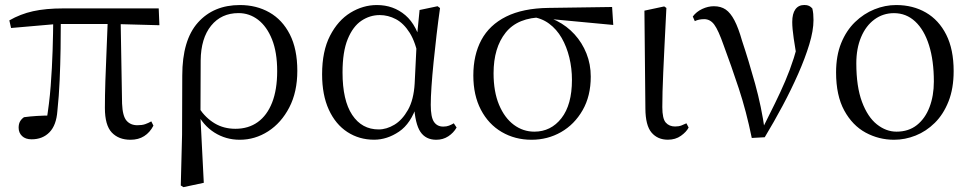

<svg xmlns="http://www.w3.org/2000/svg" viewBox="-20 -551 3927 777"><path d="M108 12.8Q83.1 12.8 69.3 -0.4Q55.4 -13.7 55.4 -34.1Q55.4 -49.2 60.9 -59.2Q66.4 -69.2 77.1 -76.7Q101.6 -80.1 129.7 -81.8Q157.7 -83.5 191 -83.6L167.1 -56.8Q179.7 -131.3 185.2 -204.1Q190.7 -276.8 192.9 -346.5Q195.1 -416.2 195.6 -482H226.2Q226.2 -419.6 225.2 -354.8Q224.2 -290 221.4 -226Q218.6 -162 212.2 -101.6Q208 -44.2 180.2 -15.7Q152.4 12.8 108 12.8ZM24.8 -437.7 17.8 -468.5Q62.4 -494.2 113.7 -505.6Q165 -517 236.1 -517H622.3L625.1 -448.9L437.6 -454H211.8ZM508 14.6Q460.2 14.6 432.3 -14.8Q404.5 -44.3 404.5 -114.1Q404.5 -163.3 406.4 -222.9Q408.4 -282.5 411.3 -348.6Q414.2 -414.7 416.6 -482H468L474 -131.8Q476 -81.3 492 -62.8Q508.1 -44.2 535.9 -44.2Q554.9 -44.2 567.4 -48.5Q579.9 -52.8 592.3 -59.8L600.9 -42.5Q586.7 -15 563.5 -0.2Q540.4 14.6 508 14.6Z M711.6 199.6 716.8 -5.5 717.6 -245.2Q717.6 -388.7 780.9 -459.6Q844.3 -530.6 951 -530.6Q1017.7 -530.6 1070.2 -500.8Q1122.7 -471 1152.9 -411.9Q1183.2 -352.7 1183.2 -264.3Q1183.2 -178.8 1150.7 -116.2Q1118.2 -53.6 1065.1 -19.5Q1012 14.6 950.2 14.6Q893.7 14.6 847.5 -14.7Q801.4 -44.1 775.4 -97.7H772L785.8 -113.1Q812.3 -73.6 848.9 -51.7Q885.6 -29.8 932.7 -29.8Q985.4 -29.8 1023.1 -56.9Q1060.8 -83.9 1081.3 -136.1Q1101.7 -188.2 1101.7 -263.1Q1101.7 -339.4 1080.8 -391.7Q1059.8 -443.9 1024.5 -471Q989.2 -498 945.3 -498Q875.8 -498 834.4 -447.1Q793.1 -396.2 792.1 -306.4L791.3 -94.1L790.8 -84.8L804.7 188.8L722.2 206.4Z M1493.8 14.4Q1433.7 14.4 1385.8 -16.7Q1337.9 -47.8 1310.7 -107.2Q1283.5 -166.5 1283.5 -250.6Q1283.5 -344.2 1315.6 -406.4Q1347.6 -468.5 1398.3 -499.6Q1449.1 -530.6 1505.2 -530.6Q1572.2 -530.6 1620.5 -489.4Q1668.8 -448.1 1688.7 -358.5H1696.3L1674.5 -312.6Q1662.5 -379.3 1638.1 -418.1Q1613.6 -456.9 1582.2 -473.4Q1550.8 -490 1516.7 -490Q1476.8 -490 1442.5 -467Q1408.2 -444 1387.2 -392.9Q1366.2 -341.7 1366.2 -257.8Q1366.2 -144.9 1405.3 -86Q1444.4 -27.2 1512.4 -27.2Q1544.3 -27.2 1576 -46.2Q1607.8 -65.2 1631.1 -106.4Q1654.3 -147.6 1658.1 -212.9L1667.4 -403.1L1678 -510.5L1750.8 -525.8L1760.8 -518.4Q1753.4 -466.9 1746.8 -410.4Q1740.2 -353.9 1734.7 -299.8Q1729.2 -245.7 1726.2 -200.8Q1723.2 -155.9 1723.2 -126.6Q1723.2 -76.9 1736.2 -57.8Q1749.2 -38.7 1773.6 -38.7Q1787.4 -38.7 1797.2 -42.6Q1807 -46.5 1816.5 -52L1827.8 -34.9Q1815.5 -13.4 1794.2 0.6Q1772.9 14.6 1745.4 14.6Q1703 14.6 1681.4 -17.4Q1659.8 -49.4 1655.1 -127.8L1667.9 -128.2Q1643.3 -50.9 1594.8 -18.3Q1546.4 14.4 1493.8 14.4Z M2131 14.6Q2064.2 14.6 2010.5 -16.8Q1956.8 -48.2 1926.1 -106.9Q1895.5 -165.5 1895.5 -245.6Q1895.5 -328.5 1928 -389.2Q1960.6 -450 2028.2 -483.8Q2095.9 -517.6 2199.8 -519L2457.1 -522.7L2461.8 -450L2195.1 -475.1L2178.2 -481Q2075.5 -480.5 2026.4 -419.1Q1977.4 -357.7 1977.4 -254.5Q1977.4 -179.9 1999.6 -126.9Q2021.9 -73.9 2059.2 -46.1Q2096.6 -18.2 2142.4 -18.2Q2209.4 -18.2 2252 -72.6Q2294.6 -127 2294.6 -227.7Q2294.6 -274.5 2284 -318.2Q2273.4 -361.8 2253.1 -397.3Q2232.7 -432.7 2202 -455.4Q2171.4 -478.1 2130.6 -483L2144 -492Q2191.9 -487.6 2233.2 -466.6Q2274.5 -445.6 2305.2 -411.9Q2335.9 -378.2 2353.3 -334.6Q2370.7 -291.1 2370.7 -240.9Q2370.7 -162.3 2337.7 -104.9Q2304.8 -47.5 2250.5 -16.4Q2196.2 14.6 2131 14.6Z M2682.8 14.4Q2641.3 14.4 2616.7 -14.5Q2592.2 -43.4 2591.8 -111.9L2587.9 -507.9L2668 -525L2676.8 -518.8Q2672.3 -430.3 2669.2 -367.2Q2666.1 -304.2 2664.1 -259Q2662.1 -213.9 2661.2 -180.2Q2660.3 -146.5 2660.3 -117.6Q2660.3 -70.5 2674.4 -54.8Q2688.4 -39.1 2712 -39.1Q2726.8 -39.1 2737.5 -43.2Q2748.3 -47.3 2757.9 -52L2766.8 -34.8Q2757.5 -16.9 2735.5 -1.3Q2713.5 14.4 2682.8 14.4Z M3022.3 7.3Q3000.3 -100.7 2969.6 -193.6Q2938.8 -286.5 2908.7 -367.2Q2887.2 -428.8 2870.7 -451.1Q2854.3 -473.5 2829.8 -473.5Q2807.8 -473.5 2791.8 -465.5L2783.6 -484.2Q2798.3 -503.8 2821.8 -514.8Q2845.4 -525.8 2868.8 -525.8Q2897.3 -525.8 2916.9 -512.4Q2936.4 -498.9 2952.3 -468.4Q2968.3 -437.9 2982.9 -386.3Q3009.8 -305.9 3035.7 -212.5Q3061.6 -119.1 3075.2 -22.3H3060.7L3067.1 -33.8Q3093.7 -86.9 3116.2 -132.7Q3138.7 -178.4 3157.6 -222.6Q3176.6 -266.8 3192.3 -315.8Q3207.9 -364.7 3221.7 -423.6L3208.7 -295.2Q3197.9 -355.7 3192 -395.9Q3186.1 -436.1 3186.1 -462Q3186.1 -495.7 3198.8 -513.3Q3211.5 -530.8 3234.9 -530.8Q3246.8 -530.8 3254.2 -527.2Q3261.5 -523.6 3267.4 -516.7Q3270.1 -505.4 3271.1 -494.5Q3272.1 -483.5 3272.1 -469.6Q3272.1 -427.2 3255.1 -371.4Q3238.2 -315.7 3210.2 -252.2Q3182.2 -188.7 3147.1 -122.9Q3112 -57.2 3074.8 4.4Z M3598.1 14.6Q3536.7 14.6 3483.2 -14.3Q3429.7 -43.3 3396.6 -103.8Q3363.5 -164.4 3363.5 -258Q3363.5 -325.8 3384.2 -376.7Q3404.9 -427.5 3440.1 -461.6Q3475.4 -495.8 3518.7 -513.2Q3561.9 -530.6 3606.5 -530.6Q3674.5 -530.6 3726.9 -500.3Q3779.4 -470 3809.4 -410.5Q3839.3 -351.1 3839.3 -263.4Q3839.3 -193 3818.6 -140.7Q3797.9 -88.3 3763.1 -53.9Q3728.2 -19.4 3685.3 -2.4Q3642.5 14.6 3598.1 14.6ZM3608 -18.2Q3657 -18.2 3690.6 -44.9Q3724.2 -71.6 3741.7 -117.6Q3759.2 -163.6 3759.2 -220.9Q3759.2 -306 3739.6 -368.1Q3720.1 -430.2 3683.7 -464Q3647.4 -497.8 3597.8 -497.8Q3553.4 -497.8 3518.7 -472.2Q3484 -446.7 3464.7 -400.7Q3445.4 -354.8 3445.4 -294.9Q3445.4 -200.6 3468.3 -139Q3491.3 -77.4 3528.6 -47.8Q3565.9 -18.2 3608 -18.2Z"/></svg>

Font: Noto Serif HK
Style: Regular
Weight: 200
Designer: Ryoko NISHIZUKA 西塚涼子 (kana & ideographs); Frank Grießhammer (Latin, Greek & Cyrillic); Wenlong ZHANG 张文龙 (bopomofo); San
Foundry: Adobe
Version: Version 2.001;hotconv 1.1.0;makeotfexe 2.6.0